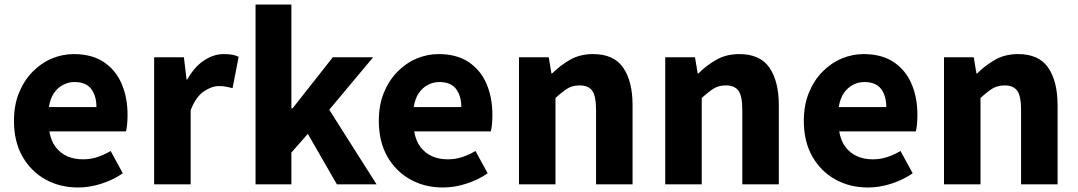

<svg xmlns="http://www.w3.org/2000/svg" viewBox="-20 -818 4782 852"><path d="M327 14Q246 14 182 -21.5Q118 -57 80 -123Q42 -189 42 -282Q42 -351 64 -405.5Q86 -460 124 -499Q162 -538 209.5 -558Q257 -578 307 -578Q387 -578 440 -543Q493 -508 519.5 -447Q546 -386 546 -308Q546 -285 544 -265.5Q542 -246 539 -235H199Q206 -193 227 -165.5Q248 -138 278.5 -124.5Q309 -111 348 -111Q381 -111 410.5 -120.5Q440 -130 471 -148L525 -49Q483 -20 430.5 -3Q378 14 327 14ZM197 -343H408Q408 -392 385 -423Q362 -454 310 -454Q284 -454 260 -441.5Q236 -429 219.5 -405Q203 -381 197 -343Z M664 0V-564H796L808 -465H811Q842 -521 885 -549.5Q928 -578 972 -578Q996 -578 1011.5 -575Q1027 -572 1039 -566L1012 -427Q996 -431 982.5 -433.5Q969 -436 951 -436Q919 -436 884 -412Q849 -388 826 -329V0Z M1114 0V-798H1273V-337H1278L1457 -564H1636L1441 -331L1651 0H1475L1346 -224L1273 -141V0Z M1946 14Q1865 14 1801 -21.5Q1737 -57 1699 -123Q1661 -189 1661 -282Q1661 -351 1683 -405.5Q1705 -460 1743 -499Q1781 -538 1828.5 -558Q1876 -578 1926 -578Q2006 -578 2059 -543Q2112 -508 2138.5 -447Q2165 -386 2165 -308Q2165 -285 2163 -265.5Q2161 -246 2158 -235H1818Q1825 -193 1846 -165.5Q1867 -138 1897.5 -124.5Q1928 -111 1967 -111Q2000 -111 2029.5 -120.5Q2059 -130 2090 -148L2144 -49Q2102 -20 2049.5 -3Q1997 14 1946 14ZM1816 -343H2027Q2027 -392 2004 -423Q1981 -454 1929 -454Q1903 -454 1879 -441.5Q1855 -429 1838.5 -405Q1822 -381 1816 -343Z M2283 0V-564H2415L2427 -492H2430Q2466 -528 2510 -553Q2554 -578 2612 -578Q2704 -578 2745.5 -517.5Q2787 -457 2787 -351V0H2625V-330Q2625 -393 2607.5 -416Q2590 -439 2552 -439Q2520 -439 2497 -424.5Q2474 -410 2445 -383V0Z M2932 0V-564H3064L3076 -492H3079Q3115 -528 3159 -553Q3203 -578 3261 -578Q3353 -578 3394.5 -517.5Q3436 -457 3436 -351V0H3274V-330Q3274 -393 3256.5 -416Q3239 -439 3201 -439Q3169 -439 3146 -424.5Q3123 -410 3094 -383V0Z M3832 14Q3751 14 3687 -21.5Q3623 -57 3585 -123Q3547 -189 3547 -282Q3547 -351 3569 -405.5Q3591 -460 3629 -499Q3667 -538 3714.5 -558Q3762 -578 3812 -578Q3892 -578 3945 -543Q3998 -508 4024.5 -447Q4051 -386 4051 -308Q4051 -285 4049 -265.5Q4047 -246 4044 -235H3704Q3711 -193 3732 -165.5Q3753 -138 3783.5 -124.5Q3814 -111 3853 -111Q3886 -111 3915.5 -120.5Q3945 -130 3976 -148L4030 -49Q3988 -20 3935.5 -3Q3883 14 3832 14ZM3702 -343H3913Q3913 -392 3890 -423Q3867 -454 3815 -454Q3789 -454 3765 -441.5Q3741 -429 3724.5 -405Q3708 -381 3702 -343Z M4169 0V-564H4301L4313 -492H4316Q4352 -528 4396 -553Q4440 -578 4498 -578Q4590 -578 4631.5 -517.5Q4673 -457 4673 -351V0H4511V-330Q4511 -393 4493.5 -416Q4476 -439 4438 -439Q4406 -439 4383 -424.5Q4360 -410 4331 -383V0Z"/></svg>

Font: Noto Sans SC ExtraBold
Style: Regular
Weight: 800
Designer: Ryoko NISHIZUKA 西塚涼子 (kana, bopomofo & ideographs); Paul D. Hunt (Latin, Greek & Cyrillic); Sandoll Communications 산돌커뮤니
Foundry: Adobe
Version: Version 2.004-H2;hotconv 1.0.118;makeotfexe 2.5.65603